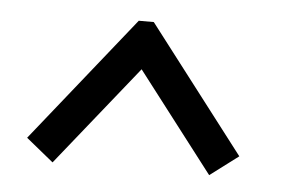

<svg xmlns="http://www.w3.org/2000/svg" viewBox="-34 -739 578 386"><g transform="rotate(5 255.5 -546.5)"><path d="M262.2 -695.8 457 -441.9 399.9 -398.9 246.1 -599.1 84 -397 28.8 -441.9 231.9 -695.8Z"/></g></svg>

Font: Rawengulk
Style: Bold
Weight: 700
Version: Version 0.92